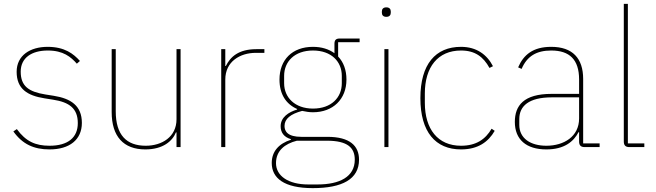

<svg xmlns="http://www.w3.org/2000/svg" viewBox="-20 -760 3389 992"><path d="M236 12C339 12 403 -38 403 -125C403 -214 346 -251 258 -265L214 -272C128 -286 87 -315 87 -390C87 -461 143 -499 227 -499C307 -499 346 -466 377 -431L393 -445C360 -482 314 -518 226 -518C136 -518 66 -474 66 -389C66 -301 121 -266 210 -252L254 -245C338 -232 382 -200 382 -124C382 -49 331 -7 236 -7C162 -7 113 -30 67 -93L49 -81C96 -15 155 12 236 12Z M892 0H913V-506H892V-144C892 -52 816 -7 733 -7C634 -7 578 -62 578 -185V-506H557V-181C557 -55 618 12 731 12C822 12 871 -31 889 -76H892Z M1144 0V-349C1144 -442 1220 -487 1302 -487H1346V-506H1305C1212 -506 1170 -466 1147 -419H1144V-506H1123V0Z M1835 65C1835 -7 1787 -53 1672 -53H1537C1467 -53 1450 -81 1450 -109C1450 -146 1481 -171 1541 -187C1561 -183 1577 -180 1597 -180C1700 -180 1770 -247 1770 -349C1770 -398 1755 -439 1727 -468V-542H1838V-561H1735C1716 -561 1708 -553 1708 -534V-485C1679 -506 1642 -518 1597 -518C1490 -518 1424 -451 1424 -349C1424 -273 1458 -222 1515 -197V-194C1471 -181 1430 -154 1430 -108C1430 -76 1446 -52 1483 -41V-38C1421 -18 1384 22 1384 82C1384 160 1447 212 1596 212C1748 212 1835 166 1835 65ZM1813 65C1813 154 1734 193 1621 193H1572C1470 193 1406 149 1406 83C1406 19 1451 -17 1514 -33H1669C1777 -33 1813 4 1813 65ZM1597 -199C1504 -199 1448 -256 1448 -330V-368C1448 -442 1502 -499 1597 -499C1692 -499 1746 -442 1746 -368V-330C1746 -256 1692 -199 1597 -199Z M1976 -673C1993 -673 1999 -683 1999 -694V-701C1999 -712 1993 -722 1976 -722C1959 -722 1953 -712 1953 -701V-694C1953 -683 1959 -673 1976 -673ZM1966 0H1987V-506H1966Z M2362 12C2450 12 2503 -27 2536 -84L2520 -95C2488 -40 2440 -7 2362 -7C2242 -7 2175 -93 2175 -229V-277C2175 -413 2242 -499 2362 -499C2434 -499 2477 -467 2509 -409L2527 -418C2496 -478 2442 -518 2362 -518C2230 -518 2152 -428 2152 -253C2152 -78 2230 12 2362 12Z M3078 0V-19H2993V-352C2993 -459 2938 -518 2828 -518C2734 -518 2685 -477 2657 -412L2675 -404C2703 -470 2752 -499 2828 -499C2922 -499 2972 -453 2972 -349V-275H2830C2685 -275 2640 -214 2640 -130C2640 -39 2699 12 2803 12C2896 12 2944 -29 2969 -77H2972V-29C2972 -9 2981 0 3001 0ZM2803 -7C2721 -7 2663 -45 2663 -115V-145C2663 -212 2712 -257 2831 -257H2972V-148C2972 -54 2893 -7 2803 -7Z M3309 0V-19H3224V-740H3203V-29C3203 -9 3212 0 3232 0Z"/></svg>

Font: IBM Plex Sans Thai Looped Thin
Style: Regular
Weight: 100
Designer: Mike Abbink, Paul van der Laan, Pieter van Rosmalen, Ben Mitchell, Mark Frömberg
Foundry: Bold Monday
Version: Version 1.1